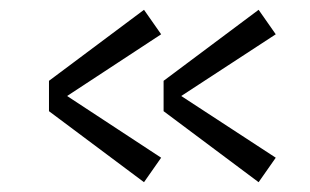

<svg xmlns="http://www.w3.org/2000/svg" viewBox="-20 -510 633 392"><path d="M309 -440 274 -490 80 -345V-283L274 -138L309 -188L117 -314ZM543 -440 508 -490 314 -345V-283L508 -138L543 -188L350 -314Z"/></svg>

Font: Space Cowgirl
Style: Regular
Weight: 400
Designer: Valery Marier
Foundry: Valery Marier
Version: Version 1.000;hotconv 1.0.109;makeotfexe 2.5.65596